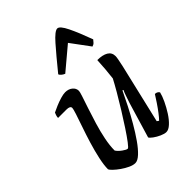

<svg xmlns="http://www.w3.org/2000/svg" viewBox="-218 -858 962 962"><g transform="rotate(-45 263.5 -377.0)"><path d="M165 0Q150 0 130.5 -9Q111 -18 92.5 -31Q74 -44 61 -56.5Q48 -69 46 -75Q46 -104 55 -145.5Q64 -187 77.5 -231.5Q91 -276 105 -316Q119 -356 128 -384Q137 -412 137 -419Q137 -434 110 -434H51Q51 -442 54 -451Q57 -460 59 -464Q73 -471 93 -479.5Q113 -488 133.5 -494Q154 -500 167 -500Q190 -500 205.5 -487.5Q221 -475 221 -456Q221 -449 212.5 -423.5Q204 -398 191.5 -360.5Q179 -323 166 -280Q153 -237 144.5 -195Q136 -153 136 -118Q145 -104 163 -91Q181 -78 189 -78Q194 -78 211.5 -101Q229 -124 253 -160.5Q277 -197 302.5 -238Q328 -279 350 -317Q372 -355 385 -380Q388 -403 391 -439Q394 -475 395 -500Q432 -500 453 -487.5Q474 -475 474 -449Q474 -437 463 -387.5Q452 -338 432.5 -258Q413 -178 389 -73L399 -66Q409 -76 424 -95.5Q439 -115 454 -137.5Q469 -160 479 -176Q488 -176 494.5 -172Q501 -168 503 -163Q498 -142 485 -114.5Q472 -87 455 -60.5Q438 -34 419.5 -17Q401 0 385 0Q372 0 353 -8.5Q334 -17 319 -28Q304 -39 301 -46L357 -233Q365 -257 371.5 -276Q378 -295 382 -301L377 -304Q361 -270 340 -229Q319 -188 295.5 -147.5Q272 -107 248.5 -73.5Q225 -40 203.5 -20Q182 0 165 0ZM233 -565Q223 -569 215.5 -575.5Q208 -582 206 -588Q267 -663 307 -708.5Q347 -754 365 -754Q382 -754 404.5 -708Q427 -662 454 -588Q449 -582 443 -575Q437 -568 426 -565L352 -665Z"/></g></svg>

Font: Texturina 72pt 72pt Medium
Style: Italic
Weight: 500
Italic angle: -11°
Designer: Guillermo Torres Carreño
Foundry: Omnibus-Type
Version: Version 1.002; ttfautohint (v1.8.3)